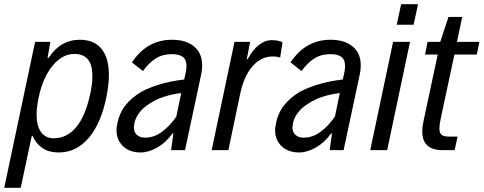

<svg xmlns="http://www.w3.org/2000/svg" viewBox="-45 -710 2287 908"><path d="M121 -512H193L180 -436H185Q240 -522 333 -522Q400 -522 435 -479Q470 -436 470 -355Q470 -309 458 -250Q432 -124 373.5 -56.5Q315 11 234 11Q185 11 154.5 -10.5Q124 -32 109 -68L105 -66L53 178H-25ZM381 -263Q392 -311 392 -351Q392 -455 307 -455Q250 -455 204 -399.5Q158 -344 138 -250Q128 -200 128 -169Q128 -115 149 -85.5Q170 -56 210 -56Q270 -56 314 -107Q358 -158 381 -263Z M911 -401Q911 -380 907 -361L830 0H764L775 -79L770 -78Q740 -36 699 -12.5Q658 11 620 11Q568 11 537 -18.5Q506 -48 506 -94Q506 -107 509 -120Q518 -173 547.5 -211Q577 -249 627 -278Q712 -321 826 -334L832 -360Q837 -383 837 -397Q837 -428 819.5 -441Q802 -454 767 -454Q724 -454 691.5 -433.5Q659 -413 631 -374L579 -415Q650 -522 768 -522Q834 -522 872.5 -490.5Q911 -459 911 -401ZM789 -159 812 -270Q770 -265 731 -252.5Q692 -240 663 -220Q602 -183 590 -125Q588 -113 588 -109Q588 -85 602.5 -72Q617 -59 641 -59Q684 -59 721.5 -87Q759 -115 789 -159Z M1064 -512H1138L1122 -430H1126Q1150 -474 1179 -497Q1208 -520 1239 -520Q1273 -520 1291 -510L1280 -438Q1264 -443 1245 -443Q1190 -443 1149.5 -397Q1109 -351 1091 -267L1035 0H956Z M1661 -401Q1661 -380 1657 -361L1580 0H1514L1525 -79L1520 -78Q1490 -36 1449 -12.5Q1408 11 1370 11Q1318 11 1287 -18.5Q1256 -48 1256 -94Q1256 -107 1259 -120Q1268 -173 1297.5 -211Q1327 -249 1377 -278Q1462 -321 1576 -334L1582 -360Q1587 -383 1587 -397Q1587 -428 1569.5 -441Q1552 -454 1517 -454Q1474 -454 1441.5 -433.5Q1409 -413 1381 -374L1329 -415Q1400 -522 1518 -522Q1584 -522 1622.5 -490.5Q1661 -459 1661 -401ZM1539 -159 1562 -270Q1520 -265 1481 -252.5Q1442 -240 1413 -220Q1352 -183 1340 -125Q1338 -113 1338 -109Q1338 -85 1352.5 -72Q1367 -59 1391 -59Q1434 -59 1471.5 -87Q1509 -115 1539 -159Z M1852 -690H1932L1911 -593H1831ZM1814 -512H1894L1786 0H1706Z M1952 -88Q1952 -111 1958 -138L2025 -452H1965L1977 -512H2037L2076 -630H2141L2116 -512H2222L2210 -452H2104L2039 -148Q2033 -120 2033 -102Q2033 -81 2043.5 -72.5Q2054 -64 2078 -64H2119L2105 0H2048Q1952 0 1952 -88Z"/></svg>

Font: Decalotype
Style: Italic
Weight: 400
Italic angle: -12°
Designer: Alfredo Marco Pradil
Foundry: Alfredo Marco Pradil
Version: Version 1.0